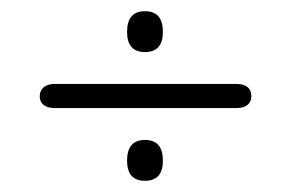

<svg xmlns="http://www.w3.org/2000/svg" viewBox="-20 -467 520 343"><path d="M239 -447Q207 -447 207 -410Q207 -374 239 -374Q271 -374 271 -410Q271 -447 239 -447ZM239 -217Q207 -217 207 -180Q207 -144 239 -144Q271 -144 271 -180Q271 -217 239 -217ZM77 -317Q65 -317 58 -311Q51 -305 51 -295Q51 -285 58 -279.5Q65 -274 77 -274H403Q415 -274 422 -279.5Q429 -285 429 -295Q429 -306 422 -311.5Q415 -317 403 -317Z"/></svg>

Font: Beiruti Light
Style: Regular
Weight: 300
Designer: Arlette Boutros
Foundry: Boutros
Version: Version 1.41